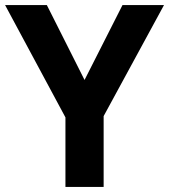

<svg xmlns="http://www.w3.org/2000/svg" viewBox="-20 -734 664 754"><path d="M312 -420 461 -714H624L387 -278V0H237V-273L0 -714H164Z"/></svg>

Font: Noto Sans Ol Chiki
Style: Bold
Weight: 700
Designer: Monotype Design Team, Lewis McGuffie
Foundry: Monotype Imaging Inc.
Version: Version 2.003; ttfautohint (v1.8.4.7-5d5b)